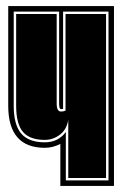

<svg xmlns="http://www.w3.org/2000/svg" viewBox="-20 -610 403 630"><path d="M354 -590V0H178V-138Q154 -125 127 -125Q7 -125 7 -263V-590ZM336 -572H187V-253Q185 -252 180 -252Q174 -252 174 -270V-572H25V-263Q25 -201 49.5 -172Q74 -143 127 -143Q171 -143 196 -177V-18H336ZM328 -564V-26H204V-217Q199 -185 176.5 -168Q154 -151 127 -151Q78 -151 55.5 -177Q33 -203 33 -263V-564H166V-270Q166 -244 180 -244Q189 -244 195 -247V-564Z"/></svg>

Font: Alumni Sans Collegiate One
Style: Regular
Weight: 400
Designer: Robert E. Leuschke
Foundry: Robert E. Leuschke
Version: Version 1.100